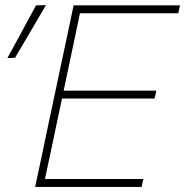

<svg xmlns="http://www.w3.org/2000/svg" viewBox="-20 -734 727 754"><path d="M118 0Q131 -61 143 -117Q154.5 -173 168.5 -238.5L218 -472Q232.5 -539.5 244.5 -596.2Q256.5 -653 269 -713H687L680 -682H294Q283 -629.5 272.5 -579.5Q262 -529.5 250 -473L230 -378H594L587 -347H223.5L201 -241Q189 -184.5 178.5 -134Q167.5 -83.5 156.5 -31H543L536 0ZM9 -506Q38 -559 66 -610.5Q94 -662 121.5 -713L160.5 -714Q130 -661.5 100 -610.5Q70 -559.5 39 -507Z"/></svg>

Font: Heraclito Thin
Style: Italic
Weight: 100
Italic angle: -12°
Designer: Kostas Bartsokas (font) & Cristiano Sobral (main changes)
Foundry: Kostas Bartsokas (font) & Cristiano Sobral (main changes)
Version: Version 1.00;July 8, 2020;FontCreator 13.0.0.2655 64-bit